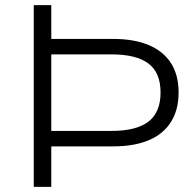

<svg xmlns="http://www.w3.org/2000/svg" viewBox="-20 -725 756 745"><path d="M111 0V-705H179V-574H418Q501 -574 557.5 -550Q614 -526 643.5 -480Q673 -434 673 -366Q673 -299 643.5 -252Q614 -205 557.5 -181Q501 -157 418 -157H179V0ZM179 -217H412Q509 -217 556 -253Q603 -289 603 -366Q603 -443 556 -478.5Q509 -514 412 -514H179Z"/></svg>

Font: Nunito Sans 10pt SemiExpanded Light
Style: Regular
Weight: 300
Width: 6
Designer: Vernon Adams
Foundry: Vernon Adams
Version: Version 3.101;gftools[0.9.27]